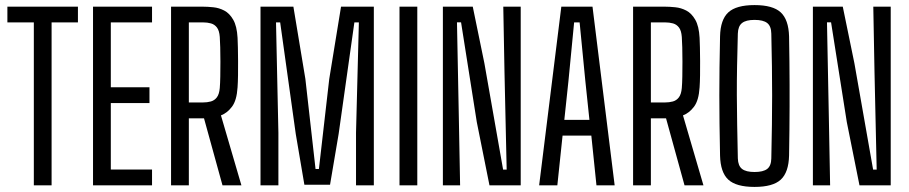

<svg xmlns="http://www.w3.org/2000/svg" viewBox="-20 -722 3540 748"><path d="M111.8 0V-634.8H8.8V-696H283.6V-634.8H181V0Z M342.4 0V-696H572.3V-634.8H411.7V-382H562.3V-320.4H411.7V-61.6H572.3V0Z M646.4 0V-696H770.4Q788.9 -696 811 -693.7Q833.2 -691.5 853.6 -680.9Q874.1 -670.3 888.5 -645.3Q903 -620.4 905.5 -574.8Q906.4 -560.8 906.8 -536.8Q907.3 -512.7 907.5 -484.6Q907.7 -456.4 907.3 -429.1Q906.9 -401.8 905.5 -381.8Q902.3 -330.6 883.7 -306.2Q865.2 -281.7 840.8 -272.5L920.5 0H846.8L774.8 -261H715.7V0ZM715.7 -322.8H770Q787.2 -322.8 801.4 -326.7Q815.6 -330.6 824.8 -342.7Q834 -354.7 836.2 -379.1Q837.7 -396.4 838.2 -424Q838.7 -451.5 838.7 -481.5Q838.7 -511.6 838 -537.6Q837.2 -563.6 836.2 -578.1Q834.4 -602.8 825.2 -614.8Q816 -626.9 802 -630.8Q788 -634.8 770.4 -634.8H715.7Z M994.9 0V-696H1123L1169.7 -414.5L1209.3 -63.6H1222.4L1262.7 -414.5L1308.6 -696H1436.4V0H1367V-204.9L1378.1 -634.8H1360.6L1299.3 -200.4L1265.8 -2.4H1165.8L1132.2 -200.4L1071.5 -634.8H1055.3L1064.6 -204.9V0Z M1536.4 0V-696H1605.7V0Z M1705.4 0V-696H1821.8L1867.1 -475.6L1940 -61.2H1953.9L1945.4 -441.7L1940.7 -696H2008.6V0H1886.9L1837.5 -246.5L1776.2 -635H1760.3L1767.6 -261.6L1772.5 0Z M2080.4 0 2166.8 -696H2288.3L2374.6 0H2303.7L2283.7 -193.8H2171.7L2151.3 0ZM2178.5 -255H2276.3L2260.3 -407.4L2238.1 -634.8H2216.7L2194.6 -406.7Z M2446.4 0V-696H2570.4Q2588.9 -696 2611 -693.7Q2633.2 -691.5 2653.6 -680.9Q2674.1 -670.3 2688.5 -645.3Q2703 -620.4 2705.5 -574.8Q2706.4 -560.8 2706.8 -536.8Q2707.3 -512.7 2707.5 -484.6Q2707.7 -456.4 2707.3 -429.1Q2706.9 -401.8 2705.5 -381.8Q2702.3 -330.6 2683.7 -306.2Q2665.2 -281.7 2640.8 -272.5L2720.5 0H2646.8L2574.8 -261H2515.7V0ZM2515.7 -322.8H2570Q2587.2 -322.8 2601.4 -326.7Q2615.6 -330.6 2624.8 -342.7Q2634 -354.7 2636.2 -379.1Q2637.7 -396.4 2638.2 -424Q2638.7 -451.5 2638.7 -481.5Q2638.7 -511.6 2638 -537.6Q2637.2 -563.6 2636.2 -578.1Q2634.4 -602.8 2625.2 -614.8Q2616 -626.9 2602 -630.8Q2588 -634.8 2570.4 -634.8H2515.7Z M2919.5 6.2Q2848 6.2 2817.3 -22.2Q2786.7 -50.6 2785.2 -116.2Q2783.8 -183.6 2783.1 -240.7Q2782.4 -297.7 2782.4 -350.9Q2782.4 -404.1 2783.1 -459.7Q2783.8 -515.4 2785.2 -580.4Q2786.7 -645.5 2817.5 -673.9Q2848.4 -702.2 2919.5 -702.2Q2991 -702.2 3021.6 -673.8Q3052.2 -645.4 3054.1 -580.2Q3055.1 -528.4 3055.5 -482.6Q3055.8 -436.9 3056.1 -393.9Q3056.3 -350.9 3056.1 -307.6Q3055.8 -264.4 3055.5 -217.3Q3055.1 -170.1 3054.1 -116.4Q3052.6 -50.7 3021.8 -22.2Q2991 6.2 2919.5 6.2ZM2919.5 -51.9Q2953.4 -51.9 2968.9 -63.9Q2984.4 -75.9 2984.9 -104.9Q2986.6 -176.6 2987.3 -236.1Q2988.1 -295.5 2988.1 -350.8Q2988.1 -406.2 2987.3 -464.3Q2986.5 -522.4 2984.9 -590.9Q2984.4 -620.2 2968.9 -632.3Q2953.4 -644.5 2919.5 -644.5Q2886.2 -644.5 2870.9 -632.3Q2855.5 -620.2 2854.5 -591.5Q2852.5 -522.5 2851.5 -464.3Q2850.4 -406.2 2850.6 -350.8Q2850.8 -295.5 2851.9 -236Q2852.9 -176.5 2854.5 -104.7Q2855.5 -75.9 2870.9 -63.9Q2886.2 -51.9 2919.5 -51.9Z M3146.9 0V-696H3263.3L3308.6 -475.6L3381.5 -61.2H3395.4L3386.9 -441.7L3382.2 -696H3450.1V0H3328.4L3279 -246.5L3217.7 -635H3201.8L3209.1 -261.6L3214 0Z"/></svg>

Font: Big Shoulders Display SC Thin
Style: Regular
Weight: 100
Designer: Patric King
Foundry: XO Type Co
Version: Version 2.002